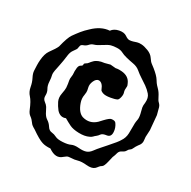

<svg xmlns="http://www.w3.org/2000/svg" viewBox="-97 -827 696 700"><g transform="rotate(20 250.5 -477.0)"><path d="M485.4 -488.3 481.4 -441.4Q481.4 -428.7 477.1 -414.1Q472.7 -399.4 472.7 -385.7Q472.7 -372.1 459 -361.3Q450.2 -352.5 447.3 -347.7Q442.4 -339.8 436.5 -337.4Q430.7 -335 426.3 -329.1Q421.9 -323.2 411.1 -320.3Q400.4 -317.4 396 -307.6Q391.6 -297.9 388.7 -293.9Q385.7 -290 383.3 -283.2Q380.9 -276.4 377 -268.6Q368.2 -248 361.3 -245.6Q354.5 -243.2 350.1 -238.8Q345.7 -234.4 339.8 -230.5Q328.1 -223.6 306.6 -229.5Q285.2 -235.4 271.5 -233.9Q257.8 -232.4 245.6 -234.4Q233.4 -236.3 227.5 -233.9Q221.7 -231.4 216.8 -228.5Q191.4 -211.9 162.1 -241.2Q141.6 -243.2 128.9 -250Q113.3 -257.8 84 -287.1Q70.3 -297.9 67.4 -305.7Q61.5 -318.4 53.7 -326.2Q45.9 -334 43 -347.7Q36.1 -379.9 26.9 -394Q17.6 -408.2 17.6 -426.8Q17.6 -445.3 12.7 -460.9Q7.8 -476.6 9.3 -487.8Q10.7 -499 12.2 -509.8Q13.7 -520.5 16.6 -531.2Q23.4 -557.6 36.1 -570.3Q57.6 -590.8 64.5 -601.6Q82 -641.6 94.2 -653.8Q106.4 -666 118.7 -676.8Q130.9 -687.5 146.5 -697.3Q183.6 -722.7 218.8 -718.8Q230.5 -730.5 250.5 -731Q270.5 -731.4 280.3 -721.7Q290 -711.9 297.4 -710.9Q304.7 -710 312 -710.9Q319.3 -711.9 326.7 -712.9Q334 -713.9 344.7 -711.4Q355.5 -709 371.1 -699.7Q386.7 -690.4 392.6 -676.8Q398.4 -663.1 404.3 -657.2Q410.2 -651.4 416 -644.5Q434.6 -623 439.9 -609.4Q445.3 -595.7 448.7 -590.8Q452.1 -585.9 455.1 -581.1Q462.9 -570.3 467.8 -553.7Q471.7 -539.1 476.6 -533.2Q483.4 -524.4 483.4 -511.7ZM84 -523.4Q75.2 -502.9 76.2 -494.1Q77.1 -485.4 75.2 -469.2Q73.2 -453.1 77.6 -441.4Q82 -429.7 79.1 -416.5Q76.2 -403.3 84.5 -394.5Q92.8 -385.7 95.7 -378.4Q98.6 -371.1 100.6 -363.3Q105.5 -344.7 115.2 -335.9Q125 -327.1 130.4 -314Q135.7 -300.8 146.5 -297.9Q157.2 -294.9 166 -288.1Q174.8 -281.2 195.8 -278.8Q216.8 -276.4 228.5 -279.8Q240.2 -283.2 258.8 -278.3Q277.3 -273.4 289.1 -275.4Q300.8 -277.3 311.5 -287.6Q322.3 -297.9 333 -306.2Q343.8 -314.5 355.5 -324.2Q387.7 -349.6 394.5 -358.4Q408.2 -372.1 412.1 -391.1Q416 -410.2 418 -422.4Q419.9 -434.6 421.9 -439.9Q423.8 -445.3 425.8 -451.2Q428.7 -461.9 426.8 -480.5Q425.8 -491.2 425.8 -496.1Q425.8 -501 426.8 -505.4Q427.7 -509.8 429.7 -515.6Q435.5 -537.1 427.2 -550.8Q418.9 -564.5 408.2 -575.2Q397.5 -585.9 386.2 -596.2Q375 -606.4 365.2 -618.2Q355.5 -629.9 339.4 -635.7Q323.2 -641.6 310.1 -647.5Q296.9 -653.3 288.1 -660.2Q279.3 -667 265.1 -668.9Q251 -670.9 240.7 -669.9Q230.5 -668.9 211.4 -660.6Q192.4 -652.3 182.1 -651.4Q171.9 -650.4 164.1 -644Q156.2 -637.7 147 -636.2Q137.7 -634.8 135.3 -629.9Q132.8 -625 132.3 -622.6Q131.8 -620.1 130.9 -618.2Q129.9 -616.2 127.9 -613.8Q126 -611.3 117.7 -603.5Q109.4 -595.7 105 -582Q100.6 -568.4 97.2 -558.1Q93.8 -547.9 90.3 -539.6Q86.9 -531.2 84 -523.4ZM263.7 -603.5 285.2 -597.7H292Q297.9 -597.7 309.6 -594.7Q339.8 -586.9 345.7 -560.5Q348.6 -552.7 346.7 -546.9Q342.8 -534.2 344.2 -525.4Q345.7 -516.6 340.8 -505.4Q335.9 -494.1 330.6 -492.7Q325.2 -491.2 318.8 -490.7Q312.5 -490.2 304.7 -490.2Q283.2 -490.2 273.4 -496.1Q263.7 -502 263.7 -506.8Q258.8 -532.2 243.2 -535.2Q232.4 -536.1 223.6 -522.9Q214.8 -509.8 215.8 -497.1Q216.8 -484.4 215.3 -478.5Q213.9 -472.7 211.9 -466.8Q206.1 -452.1 209 -434.6Q214.8 -399.4 234.4 -388.7Q264.6 -374 293 -392.6Q300.8 -398.4 308.6 -404.3Q327.1 -418 334 -418Q348.6 -418 352.5 -410.2Q356.4 -402.3 357.9 -393.6Q359.4 -384.8 358.4 -377Q356.4 -356.4 339.8 -356.4Q322.3 -357.4 315.9 -351.1Q309.6 -344.7 303.7 -341.8Q297.9 -338.9 293.5 -335.4Q289.1 -332 281.2 -330.1Q263.7 -325.2 239.7 -330.1Q215.8 -335 203.1 -344.2Q190.4 -353.5 177.7 -364.3Q156.2 -359.4 142.6 -380.9Q134.8 -395.5 130.4 -410.6Q126 -425.8 132.8 -443.4Q139.6 -460.9 140.6 -469.2Q141.6 -477.5 141.6 -484.4Q141.6 -491.2 141.6 -498Q141.6 -504.9 144.5 -513.2Q147.5 -521.5 147.9 -529.3Q148.4 -537.1 150.4 -543Q153.3 -559.6 162.1 -562.5Q170.9 -565.4 170.4 -569.8Q169.9 -574.2 176.8 -576.7Q183.6 -579.1 188 -583.5Q192.4 -587.9 198.2 -591.8Q212.9 -603.5 241.2 -601.6Z"/></g></svg>

Font: Creepster Caps
Style: Regular
Weight: 400
Designer: Font Diner, Inc
Foundry: Font Diner, Inc
Version: Version 1.000